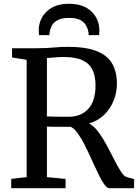

<svg xmlns="http://www.w3.org/2000/svg" viewBox="-20 -999 738 1019"><path d="M39.5 0V-49.5L121.5 -59V-681.5L44 -694V-743H174.5Q227 -743 265.8 -746.8Q304.5 -750.5 338 -750.5Q435 -750.5 492.5 -728Q550 -705.5 575.2 -661.8Q600.5 -618 600.5 -553.5Q600.5 -508.5 583.5 -465.8Q566.5 -423 533.8 -390.5Q501 -358 452.5 -344Q479 -330 502.5 -298.2Q526 -266.5 547 -227.2Q568 -188 586.8 -150.8Q605.5 -113.5 622 -88Q638.5 -62.5 653 -59L691.5 -48.5V0H560Q547.5 0 532.8 -21.2Q518 -42.5 501.5 -76.8Q485 -111 467.2 -150.2Q449.5 -189.5 431 -226.5Q412.5 -263.5 393.2 -290.5Q374 -317.5 355.5 -326Q340.5 -326 314.2 -326Q288 -326 263.5 -326.2Q239 -326.5 229 -327V-59L328 -49.5V0ZM347.5 -379.5Q409.5 -379.5 448.2 -420.8Q487 -462 487 -547Q487 -592 472 -625.8Q457 -659.5 420.2 -678Q383.5 -696.5 318.5 -696.5Q297.5 -696.5 274 -694.5Q250.5 -692.5 229 -691V-381Q243.5 -380 267.5 -379.8Q291.5 -379.5 314 -379.5Q336.5 -379.5 347.5 -379.5ZM346.5 -979Q422.5 -979 465 -938.2Q507.5 -897.5 507.5 -836Q507.5 -823.5 505.5 -812.5H450.5Q450.5 -815.5 450.2 -819.5Q450 -823.5 449.5 -828.5Q446.5 -845.5 437.2 -863Q428 -880.5 406.8 -892.2Q385.5 -904 346.5 -904Q307.5 -904 286 -892.2Q264.5 -880.5 255.2 -863Q246 -845.5 243.5 -828.5Q243 -823.5 242.8 -819.5Q242.5 -815.5 242.5 -812.5H187.5Q185.5 -823.5 185.5 -836Q185.5 -897.5 228 -938.2Q270.5 -979 346.5 -979Z"/></svg>

Font: Merriweather
Style: Regular
Weight: 400
Designer: Eben Sorkin
Foundry: Eben Sorkin
Version: Version 2.100; ttfautohint (v1.7.19-72a1) -l 8 -r 50 -G 200 